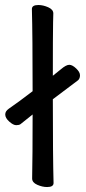

<svg xmlns="http://www.w3.org/2000/svg" viewBox="-20 -733 344 770"><path d="M168.9 17.1Q149.9 17.1 129.4 8.1Q108.9 -1 108.9 -17.1Q110.8 -105 110.8 -273.9L62 -234.9Q56.2 -231 44.9 -231Q33.2 -231 17.1 -245.4Q1 -259.8 1 -273.9Q1 -287.1 15.1 -296.9Q56.2 -325.2 110.8 -367.2Q110.8 -589.8 107.9 -696.8Q107.9 -712.9 133.8 -712.9Q152.8 -712.9 173.3 -703.9Q193.8 -694.8 193.8 -679.2Q193.8 -658.2 192.9 -643.1Q191.9 -589.8 191.9 -429.2L224.1 -455.1Q245.1 -473.1 257.8 -473.1Q270 -473.1 285.4 -458.5Q300.8 -443.8 300.8 -431.2Q300.8 -418 293 -411.1L191.9 -335Q191.9 -105 194.8 1Q194.8 17.1 168.9 17.1Z"/></svg>

Font: LXGW WenKai GB Screen
Style: Regular
Weight: 400
Designer: LXGW / Fontworks Inc.
Foundry: LXGW / Fontworks Inc.
Version: Version 1.321;February 19, 2024;FontCreator 14.0.0.2901 64-b